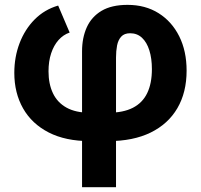

<svg xmlns="http://www.w3.org/2000/svg" viewBox="-20 -577 838 801"><path d="M322.3 204.1V-362.8Q322.3 -419.2 342 -463Q361.8 -506.8 403.6 -531.8Q445.5 -556.7 512.2 -556.7Q586.3 -556.7 641.6 -522Q696.9 -487.3 727.7 -425.6Q758.5 -363.9 758.5 -282.3Q758.5 -191.6 720 -125.7Q681.5 -59.8 608.5 -24Q535.5 11.7 431.7 11.7H354.9Q253.5 11.7 183.1 -24.4Q112.8 -60.5 76.2 -124.9Q39.7 -189.3 39.7 -273.1Q39.7 -339.2 61.7 -396.9Q83.7 -454.7 124.7 -496Q165.8 -537.3 222.6 -553.8L270.6 -441.2Q243.9 -432.1 224.2 -410Q204.4 -387.8 193.4 -354.6Q182.4 -321.4 182.4 -279.5Q182.4 -226.8 200.9 -188Q219.3 -149.2 257.5 -128Q295.8 -106.7 354.9 -106.7H431.7Q494.3 -106.7 534.6 -127.5Q574.9 -148.3 594.3 -188.9Q613.7 -229.4 613.7 -288.5Q613.7 -333.1 603.1 -366.8Q592.6 -400.5 572.4 -419.4Q552.2 -438.3 522.9 -438.3Q498.5 -438.3 485.7 -424.2Q472.9 -410.2 468.4 -387.2Q464 -364.3 464 -336.9V204.1Z"/></svg>

Font: Inter Variable LoSnoCo
Style: Regular
Weight: 400
Designer: Rasmus Andersson
Foundry: rsms
Version: Version 4.000;git-a52131595; featfreeze: case,dlig,ss01,ss02